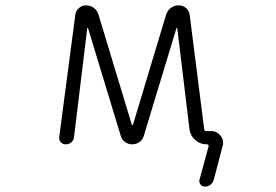

<svg xmlns="http://www.w3.org/2000/svg" viewBox="-20 -565 1040 723"><path d="M476.6 -94.7Q476.6 -93.8 478.5 -93.8Q480.5 -93.8 480.5 -94.7L605.5 -509.8Q610.4 -525.4 623.5 -535.2Q636.7 -544.9 653.3 -544.9Q668.9 -544.9 680.7 -534.7Q692.4 -524.4 694.3 -508.8L749 -78.1Q750 -71.3 756.8 -71.3H775.4Q796.9 -71.3 810.5 -53.7Q820.3 -42 820.3 -27.3Q820.3 -21.5 818.4 -15.6L785.2 111.3Q782.2 123 772.9 130.4Q763.7 137.7 751 137.7Q741.2 137.7 734.9 129.4Q728.5 121.1 731.4 111.3L765.6 -14.6Q766.6 -16.6 764.6 -19Q762.7 -21.5 760.7 -21.5H757.8Q733.4 -21.5 714.8 -38.1Q696.3 -54.7 693.4 -79.1L647.5 -459Q647.5 -460 646 -460Q644.5 -460 644.5 -459L521.5 -53.7Q517.6 -39.1 505.4 -30.3Q493.2 -21.5 478 -21.5Q462.9 -21.5 450.7 -30.3Q438.5 -39.1 434.6 -53.7L311.5 -459Q311.5 -460 310.1 -460Q308.6 -460 308.6 -459L258.8 -49.8Q258.8 -42 253.9 -35.2Q249 -28.3 242.2 -24.9Q235.4 -21.5 227.5 -21.5Q215.8 -21.5 208.5 -29.8Q201.2 -38.1 203.1 -49.8L263.7 -509.8Q265.6 -524.4 277.3 -534.7Q289.1 -544.9 303.7 -544.9Q320.3 -544.9 333 -535.6Q345.7 -526.4 350.6 -510.7Z"/></svg>

Font: Rounded-X Mgen+ 1mn light
Style: Regular
Weight: 200
Designer: [Source Han Sans]
Ryoko NISHIZUKA  (kana & ideographs); Paul D. Hunt (Latin, Greek & Cyrillic); Wenlong ZHANG  (bopomofo
Version: Version 1.059.20150602